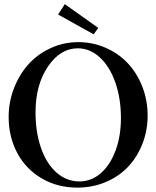

<svg xmlns="http://www.w3.org/2000/svg" viewBox="-20 -876 741 910"><path d="M423.8 -713.4 255.4 -807.1 287.1 -856.4 445.8 -743.7ZM346.7 13.2Q252.4 13.2 177.7 -30.5Q103 -74.2 62 -150.6Q21 -227.1 21 -321.8Q21 -391.6 45.7 -456.3Q70.3 -521 113.3 -569.6Q156.2 -618.2 218.5 -647.2Q280.8 -676.3 351.1 -676.3Q419.9 -676.3 481 -649.4Q542 -622.6 585.7 -576.2Q629.4 -529.8 654.5 -465.3Q679.7 -400.9 679.7 -328.1Q679.7 -257.8 655.3 -195.1Q630.9 -132.3 587.9 -86.4Q544.9 -40.5 482.2 -13.7Q419.4 13.2 346.7 13.2ZM356.9 -16.1Q412.6 -16.1 457.5 -54.9Q502.4 -93.8 527.8 -162.6Q553.2 -231.4 553.2 -316.4Q553.2 -408.7 526.9 -484.4Q500.5 -560.1 453.6 -603.5Q406.7 -647 348.6 -647Q265.6 -647 207 -560.3Q148.4 -473.6 148.4 -343.8Q148.4 -250 174.1 -175.5Q199.7 -101.1 247.3 -58.6Q294.9 -16.1 356.9 -16.1Z"/></svg>

Font: Elstob 18pt Medium
Style: Regular
Weight: 500
Designer: Peter S. Baker
Version: Version 1.015